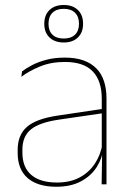

<svg xmlns="http://www.w3.org/2000/svg" viewBox="-20 -720 509 750"><path d="M377 0 379 -128 377.5 -131.5V-292V-334.5Q377.5 -404.5 342.2 -441.2Q307 -478 233.5 -478Q179 -478 136 -460.2Q93 -442.5 63.5 -420L66 -441Q81.5 -453 105.2 -465.5Q129 -478 161.2 -486.5Q193.5 -495 233.5 -495Q275 -495 305.5 -484.2Q336 -473.5 356.2 -453Q376.5 -432.5 386.2 -402.8Q396 -373 396 -335V0ZM200 9.5Q127.5 9.5 88.2 -24.2Q49 -58 49 -123V-134.5Q49 -192.5 85 -224.2Q121 -256 205.5 -268.5L386.5 -295.5L387 -278.5L209 -252.5Q134 -241.5 100.8 -214.5Q67.5 -187.5 67.5 -135.5V-124Q67.5 -66.5 102.2 -36.8Q137 -7 202.5 -7Q254.5 -7 291.8 -27.2Q329 -47.5 351.5 -82.2Q374 -117 380.5 -160.5L390 -142H384Q380 -102.5 358 -67.8Q336 -33 296.5 -11.8Q257 9.5 200 9.5ZM153 -626.5V-627.5Q153 -661.5 173.5 -681Q194 -700.5 229 -700.5Q264 -700.5 284.2 -681Q304.5 -661.5 304.5 -627.5V-626.5Q304.5 -593 284.2 -573.5Q264 -554 229 -554Q194 -554 173.5 -573.5Q153 -593 153 -626.5ZM169.5 -626.5Q169.5 -599.5 185 -584.5Q200.5 -569.5 229 -569.5Q257.5 -569.5 273 -584.5Q288.5 -599.5 288.5 -626.5V-627.5Q288.5 -655 273 -670.2Q257.5 -685.5 229 -685.5Q200.5 -685.5 185 -670.2Q169.5 -655 169.5 -627.5Z"/></svg>

Font: Anek Gujarati Medium Thin
Style: Regular
Weight: 250
Version: Version 1.003